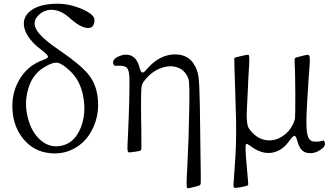

<svg xmlns="http://www.w3.org/2000/svg" viewBox="-20 -806 1776 1025"><path d="M385.7 -18.6Q446.3 -55.7 477.5 -125Q510.7 -196.3 502 -280.3Q495.1 -354.5 453.6 -406.7Q412.1 -459 300.8 -535.2Q203.1 -600.6 176.3 -644.5Q149.4 -688.5 184.6 -723.6Q217.8 -756.8 262.2 -753.4Q306.6 -750 348.6 -712.9Q406.2 -660.2 445.3 -656.7Q484.4 -653.3 484.4 -700.2Q484.4 -728.5 418.5 -757.3Q352.5 -786.1 288.1 -786.1Q191.4 -786.1 142.6 -748Q96.7 -711.9 110.4 -655.3Q126 -595.7 203.1 -538.1Q235.4 -512.7 236.3 -503.9Q237.3 -495.1 209 -485.4Q124 -455.1 80.1 -375Q40 -302.7 46.9 -214.4Q53.7 -126 104.5 -64.5Q159.2 2.9 247.1 11.7Q323.2 19.5 385.7 -18.6ZM199.2 -55.7Q149.4 -96.7 128.9 -175.8Q108.4 -254.9 129.9 -329.1Q152.3 -410.2 217.8 -448.2Q262.7 -475.6 288.6 -470.7Q314.5 -465.8 358.4 -422.9Q412.1 -370.1 425.8 -282.2Q439.5 -198.2 412.1 -127Q382.8 -51.8 323.2 -32.2Q253.9 -9.8 199.2 -55.7Z M1018.6 191.4Q1021.5 190.4 1027.3 189.5Q1046.9 184.6 1049.8 179.2Q1052.7 173.8 1051.8 144.5Q1051.8 134.8 1051.8 128.9Q1048.8 -153.3 1046.9 -242.2Q1044.9 -355.5 1040 -394.5Q1036.1 -422.9 1023.4 -449.2Q991.2 -515.6 915 -515.6Q838.9 -515.6 776.4 -450.2Q772.5 -446.3 764.2 -437.5Q755.9 -428.7 753.9 -425.8Q743.2 -416 736.8 -419.9Q730.5 -423.8 724.6 -446.3Q711.9 -494.1 682.1 -507.8Q652.3 -521.5 614.7 -505.4Q577.1 -489.3 585 -464.8Q587.9 -457 591.3 -455.6Q594.7 -454.1 612.3 -455.1Q646.5 -456.1 657.7 -443.8Q668.9 -431.6 670.9 -393.6Q672.9 -300.8 663.1 -82Q659.2 -17.6 661.1 -3.9Q662.1 7.8 669.9 7.8Q675.8 7.8 701.7 3.9Q727.5 0 731 -2Q734.4 -3.9 734.9 -18.6Q735.4 -33.2 734.4 -120.1Q734.4 -137.7 733.4 -168.9Q732.4 -271.5 733.4 -299.8Q733.4 -338.9 738.3 -353.5Q741.2 -364.3 752.9 -377.9Q756.8 -381.8 758.8 -384.8Q795.9 -428.7 844.7 -444.3Q892.6 -460 931.6 -444.3Q971.7 -427.7 986.3 -383.8Q993.2 -364.3 990.2 -219.7Q988.3 -78.1 979.5 93.8Q973.6 191.4 978.5 196.3Q981.4 199.2 987.3 198.7Q993.2 198.2 1018.6 191.4Z M1304.7 181.6Q1306.6 179.7 1297.9 88.9Q1291 14.6 1291 -5.9Q1290 -34.2 1294.9 -37.1Q1298.8 -40 1314.5 -28.3Q1394.5 33.2 1466.8 -2Q1486.3 -11.7 1499.5 -24.4Q1512.7 -37.1 1534.2 -66.4Q1546.9 -83 1553.7 -80.6Q1560.5 -78.1 1567.4 -53.7Q1576.2 -20.5 1590.8 -5.4Q1605.5 9.8 1630.9 11.7Q1661.1 13.7 1690.4 -5.9Q1719.7 -25.4 1713.9 -43.9Q1710.9 -54.7 1709 -55.7Q1707 -56.6 1698.2 -53.7Q1686.5 -49.8 1668.9 -49.8Q1650.4 -49.8 1642.6 -53.7Q1626 -62.5 1621.1 -87.9Q1614.3 -115.2 1616.2 -185.5Q1618.2 -247.1 1627.9 -391.6Q1628.9 -405.3 1630.9 -429.7Q1634.8 -479.5 1633.8 -492.2Q1633.8 -509.8 1627 -512.7Q1622.1 -514.6 1602.5 -509.8Q1593.8 -506.8 1587.9 -505.9Q1560.5 -500 1556.2 -496.6Q1551.8 -493.2 1552.7 -478.5Q1555.7 -433.6 1556.6 -305.7Q1556.6 -179.7 1554.7 -170.9Q1539.1 -117.2 1498 -85.9Q1460 -55.7 1414.1 -56.6Q1366.2 -58.6 1330.1 -94.7Q1309.6 -115.2 1303.7 -130.9Q1296.9 -151.4 1296.9 -200.2Q1297.9 -236.3 1304.7 -360.4Q1304.7 -362.3 1304.7 -367.2Q1309.6 -448.2 1310.5 -469.7Q1311.5 -501 1309.6 -507.8Q1308.6 -513.7 1301.8 -513.7Q1296.9 -513.7 1265.1 -506.3Q1233.4 -499 1231.4 -497.1Q1229.5 -495.1 1236.3 -298.8Q1242.2 -151.4 1240.2 -59.6Q1238.3 31.2 1226.6 176.8Q1225.6 191.4 1229.5 195.3Q1233.4 199.2 1266.1 193.4Q1298.8 187.5 1304.7 181.6Z"/></svg>

Font: Bpmf GenWan Min R
Style: R
Weight: 400
Foundry: But Ko
Version: Version 1.320